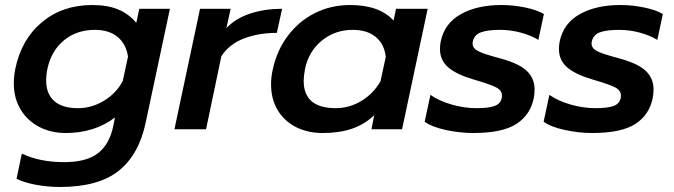

<svg xmlns="http://www.w3.org/2000/svg" viewBox="-20 -515 2685 765"><path d="M46 197 67 97Q138 131 236 131Q325 131 371 95Q417 59 432 -16L438 -47Q398 -16 348 -0.5Q298 15 243 15Q183 15 136 -9.5Q89 -34 62 -79Q35 -124 35 -183Q35 -211 41 -241Q65 -358 147 -426.5Q229 -495 348 -495Q408 -495 450.5 -477.5Q493 -460 523 -424L535 -480H657L561 -29Q534 101 453 165.5Q372 230 219 230Q170 230 122 221Q74 212 46 197ZM469 -192 490 -289Q483 -339 449 -367.5Q415 -396 358 -396Q285 -396 234.5 -354Q184 -312 169 -241Q164 -220 164 -194Q164 -141 196 -112.5Q228 -84 291 -84Q345 -84 394 -113.5Q443 -143 469 -192Z M777 -480H899L882 -403Q919 -442 977 -461Q1035 -480 1104 -480L1083 -384Q1010 -384 951.5 -361.5Q893 -339 862 -291L801 0H675Z M1060 -179Q1060 -210 1067 -239Q1083 -314 1127 -372.5Q1171 -431 1235 -463Q1299 -495 1375 -495Q1492 -495 1548 -433L1558 -480H1684L1582 0H1460L1471 -56Q1432 -19 1382 -2Q1332 15 1266 15Q1206 15 1159.5 -8.5Q1113 -32 1086.5 -76Q1060 -120 1060 -179ZM1496 -191 1517 -288Q1512 -338 1478 -367Q1444 -396 1385 -396Q1314 -396 1261.5 -352.5Q1209 -309 1195 -239Q1190 -211 1190 -193Q1190 -84 1318 -84Q1372 -84 1420 -113Q1468 -142 1496 -191Z M1672 -30 1695 -137Q1729 -113 1779.5 -98.5Q1830 -84 1878 -84Q1926 -84 1950 -92.5Q1974 -101 1979 -124Q1980 -128 1980 -134Q1980 -155 1956.5 -167Q1933 -179 1868 -198Q1799 -218 1766 -246.5Q1733 -275 1733 -320Q1733 -334 1736 -350Q1751 -422 1816 -458.5Q1881 -495 1978 -495Q2026 -495 2073.5 -485Q2121 -475 2147 -459L2125 -356Q2098 -373 2057 -384.5Q2016 -396 1973 -396Q1924 -396 1897 -386.5Q1870 -377 1864 -350Q1863 -347 1863 -341Q1863 -327 1875.5 -317.5Q1888 -308 1916 -299Q1944 -290 1978 -281Q2050 -261 2080 -231.5Q2110 -202 2110 -159Q2110 -144 2107 -126Q2094 -58 2038 -21.5Q1982 15 1865 15Q1813 15 1757 3Q1701 -9 1672 -30Z M2146 -30 2169 -137Q2203 -113 2253.5 -98.5Q2304 -84 2352 -84Q2400 -84 2424 -92.5Q2448 -101 2453 -124Q2454 -128 2454 -134Q2454 -155 2430.5 -167Q2407 -179 2342 -198Q2273 -218 2240 -246.5Q2207 -275 2207 -320Q2207 -334 2210 -350Q2225 -422 2290 -458.5Q2355 -495 2452 -495Q2500 -495 2547.5 -485Q2595 -475 2621 -459L2599 -356Q2572 -373 2531 -384.5Q2490 -396 2447 -396Q2398 -396 2371 -386.5Q2344 -377 2338 -350Q2337 -347 2337 -341Q2337 -327 2349.5 -317.5Q2362 -308 2390 -299Q2418 -290 2452 -281Q2524 -261 2554 -231.5Q2584 -202 2584 -159Q2584 -144 2581 -126Q2568 -58 2512 -21.5Q2456 15 2339 15Q2287 15 2231 3Q2175 -9 2146 -30Z"/></svg>

Font: Prompt Medium
Style: Italic
Weight: 500
Italic angle: -12°
Designer: Katatrad Team
Foundry: CadsonDemak
Version: Version 1.001